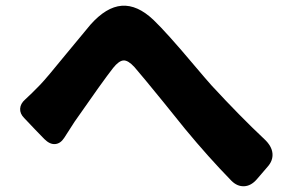

<svg xmlns="http://www.w3.org/2000/svg" viewBox="-20 -689 996 667"><path d="M784 -61Q704 -143 623 -241Q599 -270 548 -334Q474 -425 447 -456Q425 -480 409 -479Q393 -478 373 -453Q337 -407 239 -266Q233 -257 221 -238Q209 -219 203 -210Q190 -190 171.5 -188.5Q153 -187 134 -206L102 -239L64 -279Q49 -294 50 -311.5Q51 -329 67 -343Q89 -363 120 -395Q142 -418 207 -498Q266 -570 294 -603Q349 -665 403 -669Q457 -673 513 -620Q559 -576 654 -463Q698 -411 716 -391Q815 -284 898 -206Q924 -182 926.5 -156.5Q929 -131 909 -109L872 -66Q852 -43 828 -42Q804 -41 784 -61Z"/></svg>

Font: GenSenRounded TW H
Style: Regular
Weight: 900
Version: Version 1.501;PS 1;hotconv 16.6.51;makeotf.lib2.5.65220